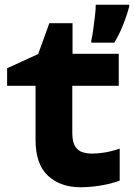

<svg xmlns="http://www.w3.org/2000/svg" viewBox="-20 -780 565 810"><path d="M365 -608Q369 -624 373 -653Q377 -682 380.5 -711.5Q384 -741 384 -760H525V-752Q515 -714 498.5 -673Q482 -632 462 -600H365ZM320 10Q235 10 182.5 -38.5Q130 -87 130 -190V-418H10V-492L141 -552L188 -682H286V-553H481V-418H285V-219Q285 -181 297.5 -162Q310 -143 329.5 -137.5Q349 -132 369 -132Q391 -132 420.5 -136.5Q450 -141 485 -153V-18Q451 -5 405.5 2.5Q360 10 320 10Z"/></svg>

Font: Noto Sans Mono ExtraCondensed Black
Style: Regular
Weight: 900
Width: 2
Designer: Monotype Design Team
Foundry: Monotype Imaging Inc.
Version: Version 2.014